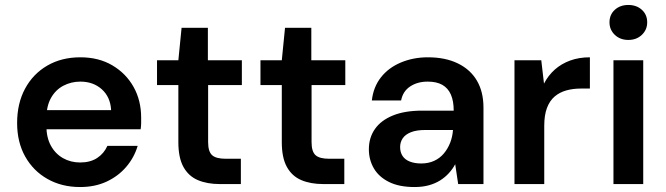

<svg xmlns="http://www.w3.org/2000/svg" viewBox="-20 -742 2684 774"><path d="M303 12Q229 12 171.5 -20.5Q114 -53 81.5 -111Q49 -169 49 -246Q49 -325 81 -384.5Q113 -444 170.5 -477.5Q228 -511 304 -511Q378 -511 433 -478.5Q488 -446 518.5 -391.5Q549 -337 549 -268Q549 -258 549 -246Q549 -234 547 -221H136V-298H428Q425 -351 390.5 -382Q356 -413 304 -413Q267 -413 235.5 -396.5Q204 -380 185.5 -347Q167 -314 167 -264V-235Q167 -188 185 -155Q203 -122 234 -104.5Q265 -87 303 -87Q344 -87 371.5 -105Q399 -123 413 -154H535Q521 -107 489 -69.5Q457 -32 410 -10Q363 12 303 12Z M866 0Q815 0 777.5 -16Q740 -32 719.5 -69Q699 -106 699 -169V-399H613V-499H699L712 -630H818V-499H955V-399H819V-169Q819 -131 835 -116.5Q851 -102 890 -102H951V0Z M1283 0Q1232 0 1194.5 -16Q1157 -32 1136.5 -69Q1116 -106 1116 -169V-399H1030V-499H1116L1129 -630H1235V-499H1372V-399H1236V-169Q1236 -131 1252 -116.5Q1268 -102 1307 -102H1368V0Z M1651 12Q1589 12 1548 -8.5Q1507 -29 1487 -63.5Q1467 -98 1467 -140Q1467 -187 1491.5 -222Q1516 -257 1564 -276.5Q1612 -296 1682 -296H1809Q1809 -335 1797.5 -361Q1786 -387 1763 -400Q1740 -413 1704 -413Q1663 -413 1633.5 -393.5Q1604 -374 1597 -337H1479Q1485 -391 1515.5 -430Q1546 -469 1596 -490Q1646 -511 1705 -511Q1775 -511 1825.5 -486.5Q1876 -462 1902.5 -417Q1929 -372 1929 -308V0H1827L1815 -80Q1805 -61 1789.5 -44Q1774 -27 1754 -14.5Q1734 -2 1708.5 5Q1683 12 1651 12ZM1678 -83Q1707 -83 1730 -93.5Q1753 -104 1769 -123Q1785 -142 1794.5 -166Q1804 -190 1806 -217V-218H1695Q1659 -218 1636.5 -209Q1614 -200 1603.5 -184.5Q1593 -169 1593 -149Q1593 -128 1603 -113Q1613 -98 1632.5 -90.5Q1652 -83 1678 -83Z M2054 0V-499H2162L2173 -405Q2190 -438 2216.5 -461.5Q2243 -485 2278.5 -498Q2314 -511 2358 -511V-385H2321Q2290 -385 2263 -377.5Q2236 -370 2216 -353Q2196 -336 2185 -307Q2174 -278 2174 -235V0Z M2453 0V-499H2573V0ZM2513 -581Q2480 -581 2458.5 -601.5Q2437 -622 2437 -652Q2437 -683 2458.5 -702.5Q2480 -722 2513 -722Q2546 -722 2567.5 -702.5Q2589 -683 2589 -652Q2589 -622 2567.5 -601.5Q2546 -581 2513 -581Z"/></svg>

Font: DM Sans 20pt SemiBold
Style: Regular
Weight: 600
Version: Version 4.004;gftools[0.9.30]